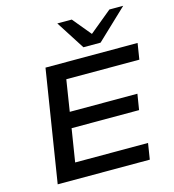

<svg xmlns="http://www.w3.org/2000/svg" viewBox="-133 -1057 1059 1168"><g transform="rotate(-15 396.0 -473.0)"><path d="M85 0 197 -705H777L761 -604H301L270 -407H696L680 -308H255L222 -101H681L665 0ZM452 -765 336 -946H427L523 -830L664 -946H751L560 -765Z"/></g></svg>

Font: Nunito Sans 7pt Expanded SemiBold
Style: Italic
Weight: 600
Width: 7
Italic angle: -9°
Designer: Vernon Adams
Foundry: Vernon Adams
Version: Version 3.101;gftools[0.9.27]